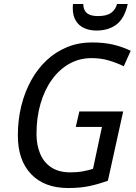

<svg xmlns="http://www.w3.org/2000/svg" viewBox="-20 -938 685 968"><path d="M324 10Q204 10 137 -60Q70 -130 70 -255Q70 -334 87.5 -404.5Q105 -475 137.5 -533.5Q170 -592 215.5 -634.5Q261 -677 318.5 -700.5Q376 -724 443 -724Q505 -724 551 -713Q597 -702 639 -682L604 -604Q569 -621 529 -633Q489 -645 441 -645Q381 -645 330.5 -617Q280 -589 242.5 -537.5Q205 -486 184.5 -416Q164 -346 164 -262Q164 -208 182 -164Q200 -120 238 -94.5Q276 -69 335 -69Q370 -69 399.5 -74.5Q429 -80 449 -87L494 -298H362L380 -376H601L524 -27Q481 -11 433.5 -0.5Q386 10 324 10ZM466 -784Q431 -784 404 -796.5Q377 -809 362 -834Q347 -859 347 -895Q347 -901 347 -906.5Q347 -912 348 -918H400Q400 -899 407.5 -885Q415 -871 431.5 -864Q448 -857 475 -857Q518 -857 540.5 -873.5Q563 -890 570 -918H624Q608 -846 568 -815Q528 -784 466 -784Z"/></svg>

Font: Noto Sans Display
Style: Italic
Weight: 400
Italic angle: -12°
Designer: Monotype Design Team
Foundry: Monotype Imaging Inc.
Version: Version 2.003